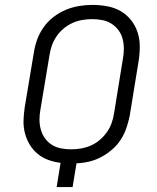

<svg xmlns="http://www.w3.org/2000/svg" viewBox="-20 -763 640 783"><path d="M211 0 227 -99Q201 -102 176.5 -111Q152 -120 133 -136Q114 -152 101 -173.5Q88 -195 81.5 -220.5Q75 -246 76 -273Q77 -300 81 -327L118 -548Q122 -575 131.5 -601.5Q141 -628 158 -652Q175 -676 198.5 -694Q222 -712 248.5 -723Q275 -734 302.5 -738.5Q330 -743 357 -743Q387 -743 417 -737.5Q447 -732 471.5 -718Q496 -704 514 -681.5Q532 -659 541 -631.5Q550 -604 550 -573.5Q550 -543 545 -512L509 -291Q504 -266 495.5 -241Q487 -216 472.5 -193.5Q458 -171 437 -153Q416 -135 392.5 -122.5Q369 -110 343.5 -104Q318 -98 292 -97L276 0ZM270 -154Q290 -154 310.5 -157.5Q331 -161 350.5 -169.5Q370 -178 386.5 -192Q403 -206 415.5 -223.5Q428 -241 435 -260.5Q442 -280 445 -300L481 -522Q485 -543 485 -564Q485 -585 480 -604.5Q475 -624 463 -640Q451 -656 434.5 -666.5Q418 -677 397.5 -681Q377 -685 356 -685Q336 -685 315.5 -681.5Q295 -678 276 -669.5Q257 -661 240 -647Q223 -633 211 -615.5Q199 -598 192 -578.5Q185 -559 182 -539L145 -317Q141 -296 141 -275Q141 -254 146.5 -234.5Q152 -215 163.5 -199Q175 -183 191.5 -172.5Q208 -162 228.5 -158Q249 -154 270 -154Z"/></svg>

Font: Iosevka SS04 Lt Ex Obl
Style: Regular
Weight: 300
Width: 7
Italic angle: -9°
Monospace: yes
Designer: Belleve Invis
Foundry: Belleve Invis
Version: Version 19.0.0; ttfautohint (v1.8.4)